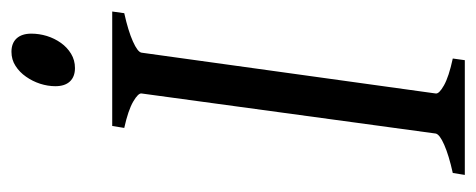

<svg xmlns="http://www.w3.org/2000/svg" viewBox="-268 -563 831 335"><g transform="rotate(-90 147.5 -395.5)"><path d="M292 -594.2Q261.2 -587.4 242.7 -579.1Q224.1 -570.8 223.1 -564L151.9 -50.8Q150.9 -44.9 166 -36.4Q181.2 -27.8 212.9 -21L210 0H9.8L13.2 -21Q43.9 -27.8 62.3 -35.9Q80.6 -43.9 82 -50.8L151.9 -564Q152.8 -569.8 137.7 -578.6Q122.6 -587.4 91.8 -594.2L95.2 -615.2H294.9ZM256.3 -756.3Q256.3 -742.7 252.2 -729.2Q248 -715.8 240.2 -704.8Q232.4 -693.8 221.2 -687Q210 -680.2 196.3 -680.2Q181.2 -680.2 172.9 -689Q164.6 -697.8 164.6 -714.4Q164.6 -727.5 168.9 -741Q173.3 -754.4 181.2 -765.6Q189 -776.9 200 -783.9Q210.9 -791 224.6 -791Q239.7 -791 248 -782Q256.3 -772.9 256.3 -756.3Z"/></g></svg>

Font: Gentium Plus Afr
Style: Italic
Weight: 400
Italic angle: -8°
Designer: J. Victor Gaultney, Annie Olsen, Iska Routamaa, Becca Hirsbrunner
Foundry: SIL International
Version: Version 5.000